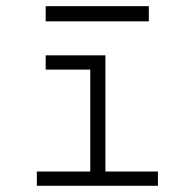

<svg xmlns="http://www.w3.org/2000/svg" viewBox="-20 -598 626 618"><path d="M127 -419.9H319.3V-45.9H488.3V0H98.6V-45.9H270.5V-374H127ZM127 -578.1H459V-529.3H127Z"/></svg>

Font: Thabit
Style: Regular
Weight: 500
Designer: Regenerated by Nadim Shaikli
Foundry: MAK Alagha
Version: 0.01